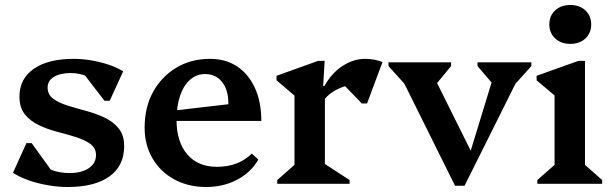

<svg xmlns="http://www.w3.org/2000/svg" viewBox="-20 -737 2453 770"><path d="M251 13Q213 13 172.5 6Q132 -1 96 -13.5Q60 -26 32 -44L86 -163H107L213 -16H133L129 -99Q150 -71 183 -57Q216 -43 259 -43Q307 -43 336 -62.5Q365 -82 365 -115Q365 -143 342.5 -159.5Q320 -176 285 -187Q250 -198 211 -208Q172 -218 137 -234.5Q102 -251 80 -278Q58 -305 58 -350Q58 -421 115.5 -461Q173 -501 275 -501Q310 -501 345.5 -495Q381 -489 414.5 -478Q448 -467 474 -451L420 -333H399L288 -477H374L377 -395Q360 -418 329 -431Q298 -444 264 -444Q221 -444 196 -428.5Q171 -413 171 -386Q171 -358 193 -341.5Q215 -325 250 -314Q285 -303 324.5 -292.5Q364 -282 399 -265.5Q434 -249 456 -222Q478 -195 478 -151Q478 -72 419 -29.5Q360 13 251 13Z M807 13Q735 13 679 -17.5Q623 -48 591.5 -102Q560 -156 560 -225Q560 -307 594 -368.5Q628 -430 687 -465.5Q746 -501 823 -501Q885 -501 931 -470.5Q977 -440 1002.5 -384Q1028 -328 1028 -252H646V-290L896 -319Q896 -377 870.5 -408.5Q845 -440 802 -440Q768 -440 742 -417Q716 -394 702 -352.5Q688 -311 688 -257Q688 -168 731 -118Q774 -68 850 -68Q936 -68 990 -121L1016 -97Q986 -45 930.5 -16Q875 13 807 13Z M1092 0V-15L1177 -90L1161 -62V-385L1204 -317L1089 -415V-433L1256 -493H1282L1276 -392H1283V-61L1268 -89L1382 -15V0ZM1273 -327 1268 -392H1281Q1309 -443 1353 -472Q1397 -501 1444 -501Q1482 -501 1514 -488L1452 -322H1431L1333 -424L1429 -400Q1377 -400 1336 -380.5Q1295 -361 1273 -327Z M1805 8 1579 -447H1620V-381L1538 -472V-487H1789V-472L1719 -387H1708V-454L1882 -104H1859L1970 -467V-396H1960L1895 -472V-487H2111V-472L2029 -381V-447H2070L1843 8Z M2135 0V-15L2220 -90L2204 -62V-387L2247 -318L2132 -415V-433L2300 -493H2326V-61L2311 -89L2395 -15V0ZM2267 -561Q2230 -561 2206.5 -583Q2183 -605 2183 -639Q2183 -674 2206.5 -695.5Q2230 -717 2267 -717Q2305 -717 2328 -695Q2351 -673 2351 -639Q2351 -605 2328 -583Q2305 -561 2267 -561Z"/></svg>

Font: Platypi Light Medium
Style: Regular
Weight: 500
Version: Version 1.200